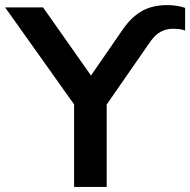

<svg xmlns="http://www.w3.org/2000/svg" viewBox="-46 -734 747 754"><path d="M245 0V-363L272 -286L-26 -705H123L325 -418H298L438 -621Q471 -668 512 -691Q553 -714 611 -714Q631 -714 649.5 -711Q668 -708 681 -703V-614Q671 -618 659.5 -619.5Q648 -621 632 -621Q608 -621 586.5 -610Q565 -599 546 -573L347 -286L373 -363V0Z"/></svg>

Font: Nunito Sans 12pt ExtraLight 12pt
Style: Bold
Weight: 700
Version: Version 3.101;gftools[0.9.27]